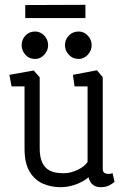

<svg xmlns="http://www.w3.org/2000/svg" viewBox="-20 -774 530 798"><path d="M231 4Q193 4 159 -10.5Q125 -25 103.5 -60Q82 -95 82 -156V-415H28L19 -463L120 -481L145 -453V-159Q145 -120 155.5 -98.5Q166 -77 182.5 -67.5Q199 -58 216 -56Q233 -54 245 -54Q273 -54 302.5 -68Q332 -82 344 -101V-415H290L283 -463L383 -482L407 -453V-73Q407 -60 414 -55.5Q421 -51 430 -51Q436 -51 441 -52.5Q446 -54 448 -54L456 -19Q450 -12 435 -4Q420 4 399 4Q378 4 365.5 -6.5Q353 -17 348 -37Q325 -18 294 -7Q263 4 231 4ZM307 -529Q282 -529 266 -546.5Q250 -564 250 -586Q250 -609 266 -626Q282 -643 307 -643Q329 -643 345 -626Q361 -609 361 -586Q361 -564 345 -546.5Q329 -529 307 -529ZM126 -529Q101 -529 85.5 -546.5Q70 -564 70 -586Q70 -609 85.5 -626Q101 -643 126 -643Q148 -643 164 -626Q180 -609 180 -586Q180 -564 164 -546.5Q148 -529 126 -529ZM85 -699V-753L335 -754V-699Z"/></svg>

Font: Kreon Light
Style: Regular
Weight: 300
Designer: Julia Petretta
Foundry: Julia Petretta and Eli Heuer
Version: Version 2.002